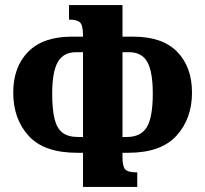

<svg xmlns="http://www.w3.org/2000/svg" viewBox="-20 -734 806 754"><path d="M461 -134V-117Q461 -80 472 -68.5Q483 -57 519 -57V0H306V-134H283Q153 -134 92.5 -200.5Q32 -267 32 -370Q32 -471 90.5 -530.5Q149 -590 261 -590H306V-596Q306 -635 294 -646Q282 -657 251 -657V-714H461V-590H504Q618 -590 676 -530.5Q734 -471 734 -370Q734 -268 673 -201Q612 -134 483 -134ZM306 -529H279Q229 -529 207 -490.5Q185 -452 185 -367Q185 -303 194.5 -266Q204 -229 226 -212.5Q248 -196 287 -196H306ZM461 -196H478Q533 -196 556.5 -234.5Q580 -273 580 -367Q580 -452 558.5 -490.5Q537 -529 487 -529H461Z"/></svg>

Font: Noto Serif Armenian Black Cond
Style: Regular
Weight: 900
Width: 3
Designer: Monotype Design team
Foundry: Monotype Imaging Inc.
Version: Version 1.000